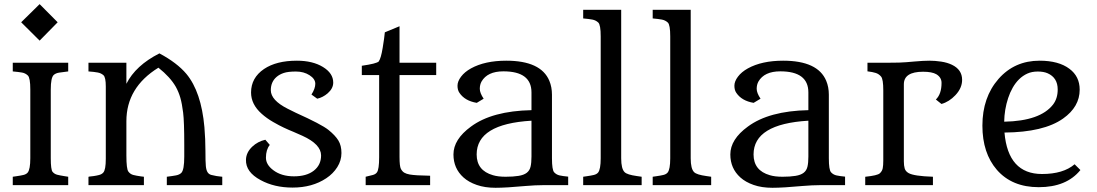

<svg xmlns="http://www.w3.org/2000/svg" viewBox="-20 -892 5287 925"><path d="M82 -784.7 170.9 -872.1 257.8 -784.7 170.9 -696.3ZM41.5 -40.5 58.6 -43Q79.6 -45.9 92.8 -49.1Q106 -52.2 113.3 -60.5Q126 -75.7 126 -129.9V-460.9Q126 -516.6 114.3 -528.1Q102.5 -539.6 85.9 -542.5Q69.3 -545.4 41.5 -547.9V-589.8H308.6V-547.9Q280.8 -544.9 264.2 -542Q247.6 -539.1 238.8 -530.8Q224.6 -517.6 224.6 -460.9V-129.9Q224.6 -74.2 233.4 -64Q242.2 -53.7 255.1 -50.3Q268.1 -46.9 289.6 -43.5L308.6 -40.5V0H41.5Z M588.9 -488.3Q633.3 -576.7 748 -634.8Q832.5 -589.8 877.9 -536.1Q949.7 -449.7 964.8 -279.3Q969.7 -220.7 969.7 -166Q969.7 -111.3 971.7 -91.8Q973.6 -72.3 980 -62.3Q986.3 -52.2 998.5 -49.1Q1010.7 -45.9 1022.9 -43.9Q1035.2 -42 1040.3 -41.7Q1045.4 -41.5 1050.8 -40.5V0H783.7V-40.5Q811.5 -43.9 828.1 -47.1Q844.7 -50.3 853.5 -59.1Q867.7 -73.2 867.7 -137.7V-194.3Q867.7 -306.2 862.3 -349.4Q856.9 -392.6 848.9 -420.7Q840.8 -448.7 827.1 -473.6Q800.3 -520.5 743.2 -565.9Q588.9 -470.7 588.9 -308.1V-142.6Q588.9 -78.1 598.4 -65.4Q607.9 -52.7 622.1 -49.1Q636.2 -45.4 660.6 -42L673.3 -40.5V0H406.2V-40Q409.2 -41.5 413.8 -41.7Q418.5 -42 430.9 -43.7Q443.4 -45.4 456.8 -48.8Q470.2 -52.2 477.5 -60.5Q489.7 -73.7 489.7 -127V-475.1Q489.7 -519.5 478.5 -529.5Q467.3 -539.6 450.7 -542.7Q434.1 -545.9 406.2 -547.9V-589.8H588.9Z M1480.5 -436.5Q1499 -465.3 1499 -488.5Q1499 -511.7 1471.4 -529.5Q1443.8 -547.4 1405.8 -547.4Q1367.7 -547.4 1347.2 -540.5Q1326.7 -533.7 1312.5 -521.5Q1284.7 -497.6 1284.7 -457.5Q1284.7 -409.2 1365.7 -368.2Q1389.2 -356 1405.3 -348.6Q1528.8 -293 1562 -266.4Q1595.2 -239.7 1610.1 -215.3Q1625 -190.9 1625 -154.8Q1625 -118.7 1605 -86.9Q1585 -55.2 1551.8 -33.2Q1484.4 11.7 1389.6 11.7Q1301.3 11.7 1235.4 -24.4Q1163.1 -63 1165 -122.6Q1166 -157.7 1195.3 -185.5Q1221.7 -210.4 1258.3 -218.8L1279.8 -193.8Q1261.2 -170.9 1261.2 -132.3Q1261.2 -98.6 1296.4 -72.3Q1335.4 -42.5 1396.2 -42.5Q1457 -42.5 1491.9 -69.8Q1526.9 -97.2 1526.9 -143.1Q1526.9 -196.8 1437 -237.8Q1410.2 -250 1393.1 -257.1Q1376 -264.2 1371.6 -266.1Q1367.2 -268.1 1347.4 -277.1Q1327.6 -286.1 1296.1 -304.2Q1264.6 -322.3 1240.7 -343.8Q1189.5 -389.2 1189.5 -446.3Q1189.5 -517.1 1252 -559.6Q1311.5 -599.6 1410.2 -599.6Q1486.3 -599.6 1535.9 -569.3Q1585.4 -539.1 1585.4 -494.1Q1585.4 -465.8 1558.6 -442.4Q1535.2 -422.4 1508.3 -416.5Z M1741.7 -40.5Q1763.7 -45.4 1776.6 -49.1Q1789.6 -52.7 1795.9 -61.5Q1806.6 -75.7 1806.6 -134.8V-530.3H1723.1V-575.2Q1794.4 -585.4 1805.2 -596.2H1804.7Q1815.4 -610.8 1823.7 -661.6Q1832 -712.4 1834 -736.3L1904.8 -765.6V-589.8H2081.5V-530.3H1904.8V-136.2Q1904.8 -90.8 1911.4 -78.4Q1918 -65.9 1927.7 -60.1Q1937.5 -54.2 1954.1 -51.3Q1981 -46.4 2052.2 -45.4V0H1741.7Z M2299.8 -499Q2291.5 -483.9 2291.5 -464.1Q2291.5 -444.3 2310.1 -416.5L2276.9 -396.5Q2219.2 -406.2 2193.4 -444.8Q2184.1 -458 2184.1 -479Q2184.1 -500 2201.2 -522.7Q2218.3 -545.4 2249 -562.5Q2316.4 -599.6 2418.9 -599.6Q2585.9 -599.6 2626.5 -502.9Q2639.2 -472.7 2639.2 -436V-129.9Q2639.2 -73.2 2649.9 -61.8Q2660.6 -50.3 2676 -46.9Q2691.4 -43.5 2717.3 -41V0H2596.2Q2560.1 0 2513.7 3.9Q2418.5 12.7 2367.2 12.7Q2315.9 12.7 2276.9 -1Q2237.8 -14.6 2212.9 -37.1Q2164.6 -80.6 2164.6 -147.9Q2164.6 -220.7 2249 -282.2Q2350.6 -357.4 2540.5 -361.3V-446.8Q2540.5 -548.3 2405.3 -548.3Q2328.1 -548.3 2299.8 -499ZM2540.5 -310.5H2541.5L2540.5 -311ZM2540.5 -310.5Q2276.4 -294.9 2276.4 -147.9Q2276.4 -70.3 2355 -47.9Q2379.4 -40.5 2416 -40.5Q2452.6 -40.5 2478.3 -44.7Q2503.9 -48.8 2517.8 -59.6Q2531.7 -70.3 2536.1 -89.1Q2540.5 -107.9 2540.5 -137.7Z M2789.6 -40.5 2806.6 -43Q2827.6 -45.9 2840.8 -49.1Q2854 -52.2 2861.3 -60.5Q2874 -75.7 2874 -129.4V-716.8Q2874 -772.5 2862.3 -783.4Q2850.6 -794.4 2834 -797.6Q2817.4 -800.8 2789.6 -803.2V-844.7H2972.7V-129.4Q2972.7 -78.6 2989.3 -62.5Q3001.5 -50.3 3047.9 -43.9L3071.3 -40.5V0H2789.6Z M3124.5 -40.5 3141.6 -43Q3162.6 -45.9 3175.8 -49.1Q3189 -52.2 3196.3 -60.5Q3209 -75.7 3209 -129.4V-716.8Q3209 -772.5 3197.3 -783.4Q3185.5 -794.4 3168.9 -797.6Q3152.3 -800.8 3124.5 -803.2V-844.7H3307.6V-129.4Q3307.6 -78.6 3324.2 -62.5Q3336.4 -50.3 3382.8 -43.9L3406.2 -40.5V0H3124.5Z M3633.8 -499Q3625.5 -483.9 3625.5 -464.1Q3625.5 -444.3 3644 -416.5L3610.8 -396.5Q3553.2 -406.2 3527.3 -444.8Q3518.1 -458 3518.1 -479Q3518.1 -500 3535.2 -522.7Q3552.2 -545.4 3583 -562.5Q3650.4 -599.6 3752.9 -599.6Q3919.9 -599.6 3960.4 -502.9Q3973.1 -472.7 3973.1 -436V-129.9Q3973.1 -73.2 3983.9 -61.8Q3994.6 -50.3 4010 -46.9Q4025.4 -43.5 4051.3 -41V0H3930.2Q3894 0 3847.7 3.9Q3752.4 12.7 3701.2 12.7Q3649.9 12.7 3610.8 -1Q3571.8 -14.6 3546.9 -37.1Q3498.5 -80.6 3498.5 -147.9Q3498.5 -220.7 3583 -282.2Q3684.6 -357.4 3874.5 -361.3V-446.8Q3874.5 -548.3 3739.3 -548.3Q3662.1 -548.3 3633.8 -499ZM3874.5 -310.5H3875.5L3874.5 -311ZM3874.5 -310.5Q3610.4 -294.9 3610.4 -147.9Q3610.4 -70.3 3689 -47.9Q3713.4 -40.5 3750 -40.5Q3786.6 -40.5 3812.3 -44.7Q3837.9 -48.8 3851.8 -59.6Q3865.7 -70.3 3870.1 -89.1Q3874.5 -107.9 3874.5 -137.7Z M4488.8 -412.6Q4516.1 -439 4516.1 -492.7Q4516.1 -519 4491.2 -534.2Q4470.2 -546.4 4427.2 -546.4Q4334.5 -546.4 4334.5 -485.8V-114.7Q4334.5 -93.8 4338.6 -80.1Q4342.8 -66.4 4357.4 -58.1Q4382.8 -43.5 4474.6 -40.5V0H4148.4V-40L4149.4 -40.5Q4207 -46.4 4218.5 -56.9Q4230 -67.4 4232.7 -81.3Q4235.4 -95.2 4235.4 -118.7V-457Q4235.4 -510.3 4224.9 -522.9Q4214.4 -535.6 4199.2 -540.5Q4184.1 -545.4 4159.2 -548.3V-589.8H4260.3Q4320.3 -589.8 4345.7 -592.3Q4371.1 -594.7 4385.7 -595.7Q4429.7 -599.6 4457.3 -599.6Q4484.9 -599.6 4514.2 -595.2Q4543.5 -590.8 4565.9 -580.1Q4615.2 -556.6 4615.2 -507.3Q4615.2 -467.8 4583 -433.6Q4552.7 -401.4 4515.6 -391.1Z M5185.1 -72.8Q5118.2 9.8 4984.4 9.8Q4855.5 9.8 4782.7 -73.7Q4712.9 -154.3 4712.9 -286.6Q4712.9 -422.9 4790.5 -511.7Q4867.7 -599.6 4988.3 -599.6Q5080.6 -599.6 5132.3 -560.5Q5181.6 -523.9 5181.6 -460Q5181.6 -377.4 5101.6 -320.8Q5008.3 -254.9 4819.3 -253.4Q4836.4 -53.7 5000 -53.7Q5102.5 -53.7 5157.2 -100.6ZM4817.9 -305.7Q4991.7 -309.1 5053.2 -388.2Q5075.7 -417.5 5075.7 -460.9Q5075.7 -517.6 5026.9 -539.1Q5007.8 -547.4 4979.5 -547.4Q4951.2 -547.4 4929.2 -537.4Q4907.2 -527.3 4889.6 -510Q4872.1 -492.7 4858.9 -469.5Q4845.7 -446.3 4836.9 -419.4Q4818.8 -364.3 4817.9 -305.7Z"/></svg>

Font: Metamorphous
Style: Regular
Weight: 400
Designer: James Grieshaber
Foundry: James Grieshaber
Version: Version 1.001